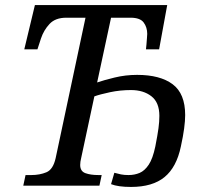

<svg xmlns="http://www.w3.org/2000/svg" viewBox="-20 -734 804 759"><path d="M498 5Q447 5 419 -6L432 -51Q446 -47 458.5 -44.5Q471 -42 488 -42Q512 -42 532 -50.5Q552 -59 568 -83Q584 -107 594 -155Q603 -201 606.5 -227Q610 -253 610 -276Q610 -329 578.5 -353.5Q547 -378 498 -378Q455 -378 415 -369.5Q375 -361 353 -353L301 -110Q297 -94 297 -82Q297 -57 317.5 -49.5Q338 -42 369 -42H382L373 0H72L81 -42H104Q137 -42 163.5 -53Q190 -64 200 -109L318 -664H242Q199 -664 176 -639.5Q153 -615 142 -582L128 -539H76L118 -714H641L609 -539H557Q558 -545 559 -558.5Q560 -572 561 -584.5Q562 -597 562 -600Q562 -626 548 -645Q534 -664 496 -664H419L364 -408Q390 -417 433 -427.5Q476 -438 522 -438Q613 -438 662.5 -401Q712 -364 712 -279Q712 -257 708 -226.5Q704 -196 695 -155Q678 -73 630.5 -34Q583 5 498 5Z"/></svg>

Font: NotoSerif-Italic
Style: Regular
Weight: 400
Italic angle: -12°
Designer: Monotype Design Team
Foundry: Monotype Imaging Inc.
Version: Version 2.007; ttfautohint (v1.8) -l 8 -r 50 -G 200 -x 14 -D